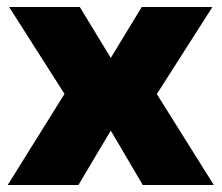

<svg xmlns="http://www.w3.org/2000/svg" viewBox="-20 -526 630 546"><path d="M2 0 194 -308 201 -200 6 -506H207L297 -358H293L383 -506H584L388 -199L395 -308L588 0H386L293 -158H297L203 0Z"/></svg>

Font: Nunito Sans 7pt Black
Style: Regular
Weight: 900
Designer: Vernon Adams
Foundry: Vernon Adams
Version: Version 3.101;gftools[0.9.27]